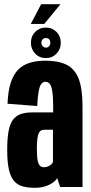

<svg xmlns="http://www.w3.org/2000/svg" viewBox="-20 -895 436 919"><path d="M148.5 4Q168.5 4 186 -0.2Q203.5 -4.5 217.2 -11.5Q231 -18.5 240.5 -26.5Q250 -34.5 253.5 -43L268 0H375V-384.5Q375 -472.5 355.8 -519.8Q336.5 -567 297.2 -585.8Q258 -604.5 197.5 -604.5Q157 -604.5 124.8 -595.2Q92.5 -586 69.2 -563.8Q46 -541.5 32.2 -501.2Q18.5 -461 16 -398.5L158 -387.5Q160.5 -435 165.5 -460.2Q170.5 -485.5 178.5 -494.5Q186.5 -503.5 197 -503.5Q210 -503.5 218 -493.8Q226 -484 230.2 -458.5Q234.5 -433 234.5 -385V-357H134Q101.5 -357 78.5 -348.8Q55.5 -340.5 41.2 -320.5Q27 -300.5 20.8 -266Q14.5 -231.5 14.5 -178Q14.5 -120 22.5 -84Q30.5 -48 47.2 -28.8Q64 -9.5 89 -2.8Q114 4 148.5 4ZM189.5 -94.5Q182 -94.5 175.8 -98Q169.5 -101.5 165 -110.8Q160.5 -120 158.5 -137.5Q156.5 -155 156.5 -185Q156.5 -214.5 159 -232.5Q161.5 -250.5 166.2 -259.2Q171 -268 178 -271Q185 -274 193.5 -274H233.5V-119.5Q231 -113.5 224.5 -107.5Q218 -101.5 208.8 -98Q199.5 -94.5 189.5 -94.5ZM199.5 -617Q230 -617 250.5 -638.2Q271 -659.5 271 -690.5Q271 -721.5 250.5 -742.2Q230 -763 199.5 -763Q169 -763 148.5 -742.2Q128 -721.5 128 -690.5Q128 -659.5 148.5 -638.2Q169 -617 199.5 -617ZM199.5 -667Q191 -667 184.5 -674Q178 -681 178 -690.5Q178 -701 184.5 -707Q191 -713 199.5 -713Q209 -713 215 -707Q221 -701 221 -690.5Q221 -681 215 -674Q209 -667 199.5 -667ZM127.5 -780.5H192L269.5 -875H177Z"/></svg>

Font: Anybody ExtraCondensed
Style: Bold
Weight: 700
Width: 2
Version: Version 1.113;gftools[0.9.25]